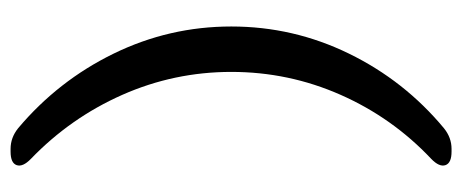

<svg xmlns="http://www.w3.org/2000/svg" viewBox="-274 -496 869 361"><g transform="rotate(90 160.5 -315.5)"><path d="M278.8 61Q294.4 76.2 290.5 87.6Q286.6 99.1 265.1 99.1H259.8Q238.8 99.1 221.2 85Q131.8 9.8 80.8 -94.7Q29.8 -199.2 29.8 -315.9Q29.8 -432.6 80.8 -537.1Q131.8 -641.6 221.2 -715.8Q238.8 -730 259.8 -730H265.1Q286.6 -730 290.5 -718.5Q294.4 -707 278.8 -691.9Q201.2 -618.7 158.2 -521.2Q115.2 -423.8 115.2 -315.9Q115.2 -208.5 158.4 -110.8Q201.7 -13.2 278.8 61Z"/></g></svg>

Font: Arcon Rounded-
Style: Regular
Weight: 400
Designer: M. Zarth
Foundry: martin zarth - visuelle & digitale kommunikation
Version: Version 1.110;PS 001.110;hotconv 1.0.70;makeotf.lib2.5.58329